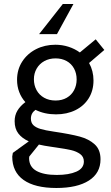

<svg xmlns="http://www.w3.org/2000/svg" viewBox="-20 -724 554 957"><path d="M41 56Q41 52 44 38L123.5 -19.5Q90 -34.5 71.5 -58.5Q53 -82.5 53 -120Q53 -149.5 66.8 -172.5Q80.5 -195.5 106.5 -215Q86.5 -237 75.8 -265.2Q65 -293.5 65 -326Q65 -377 90.5 -416.8Q116 -456.5 159.5 -478.8Q203 -501 256 -501Q290 -501 321.2 -491Q352.5 -481 378 -462.5L457 -528L500 -475L424 -410Q446 -370.5 446 -323Q446 -272.5 422.2 -234.2Q398.5 -196 356 -175Q313.5 -154 259 -154Q202 -154 157 -176.5Q134 -160 134 -133Q134 -112 146.5 -100Q159 -88 182.8 -81Q206.5 -74 248 -68Q332 -55.5 377.5 -43.2Q423 -31 452 -4.5Q481 22 481 70Q481 139 423 176Q365 213 261 213Q154 213 97.5 173Q41 133 41 56ZM263 148Q323.5 148 360.8 131.5Q398 115 398 81Q398 57.5 379.8 44Q361.5 30.5 334.5 24.2Q307.5 18 258.5 11L238 8Q198.5 2.5 174 -3.5L126 56L125 64Q125 107 161 127.5Q197 148 263 148ZM257 -223Q289 -223 312.8 -236.8Q336.5 -250.5 349.2 -274.5Q362 -298.5 362 -328Q362 -358.5 349 -382.5Q336 -406.5 312 -419.8Q288 -433 257 -433Q225.5 -433 201 -419.5Q176.5 -406 162.8 -382.2Q149 -358.5 149 -329Q149 -299 162.2 -274.8Q175.5 -250.5 200 -236.8Q224.5 -223 257 -223ZM293 -704H346L264 -554H175Z"/></svg>

Font: HK Grotesk
Style: Regular
Weight: 400
Designer: Alfredo Marco Pradil
Foundry: Hanken Design Co.
Version: Version 3.001